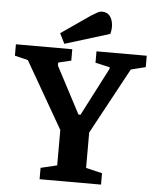

<svg xmlns="http://www.w3.org/2000/svg" viewBox="-68 -892 757 940"><g transform="rotate(5 310.5 -422.0)"><path d="M162 0V-56L242 -75V-249L54 -576L-11 -592V-648H266V-592L203 -577V-562L324 -332H334L456 -568V-576L385 -592V-648H632V-592L560 -574L384 -249V-75L464 -56V0ZM225 -671 200 -721 343 -820Q356 -828 370 -836Q384 -844 395 -844Q420 -844 433 -828Q446 -812 449 -788Q452 -764 445 -739Z"/></g></svg>

Font: Faustina VF Beta
Style: Regular
Weight: 400
Designer: Alfonso Garcia
Foundry: Omnibus-Type
Version: Version 1.006